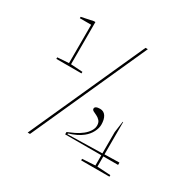

<svg xmlns="http://www.w3.org/2000/svg" viewBox="-161 -889 1077 1071"><g transform="rotate(30 377.0 -354.0)"><path d="M80 -421V-431L153 -436V-683H80V-692L156 -708H166V-436L242 -431V-421ZM333 -81V-96Q353 -104 377 -115.5Q401 -127 421 -143Q439 -157 451 -175.5Q463 -194 463 -212Q463 -232 453 -243Q443 -254 430.5 -260Q418 -266 408 -271Q398 -276 398 -285Q398 -293 406.5 -297.5Q415 -302 431 -302Q455 -302 468 -282.5Q481 -263 481 -228Q481 -206 468 -180.5Q455 -155 430 -135Q414 -122 392 -111.5Q370 -101 344 -93V-88L566 -93V-230L576 -302H579V-94L674 -96V-81H579V-15L665 -10V0H483V-10L566 -15V-81ZM147 15 480 -723H495L162 15Z"/></g></svg>

Font: Kalnia Expanded Thin
Style: Regular
Weight: 250
Width: 7
Designer: Frida Medrano
Foundry: Frida Medrano
Version: Version 1.105